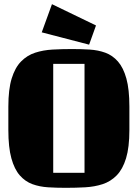

<svg xmlns="http://www.w3.org/2000/svg" viewBox="-20 -885 660 920"><path d="M600 -374V-262Q600 -179 584 -126.5Q568 -74 539 -44.5Q510 -15 471.5 -2.5Q433 10 388 12.5Q343 15 295 15Q251 15 210.5 12.5Q170 10 135.5 -2.5Q101 -15 75 -44.5Q49 -74 34.5 -126.5Q20 -179 20 -262V-374Q20 -457 36 -509Q52 -561 81 -590.5Q110 -620 148.5 -632.5Q187 -645 232 -647.5Q277 -650 325 -650Q369 -650 409.5 -647.5Q450 -645 484.5 -632.5Q519 -620 545 -590.5Q571 -561 585.5 -509Q600 -457 600 -374ZM385 -57V-579H235V-57ZM229 -865 440 -763 407 -671 180 -730Z"/></svg>

Font: Unlock
Style: Regular
Weight: 400
Designer: Eduardo Rodriguez Tunni
Foundry: Eduardo Rodriguez Tunni
Version: Version 1.003; ttfautohint (v1.8.4.7-5d5b);gftools[0.9.23]